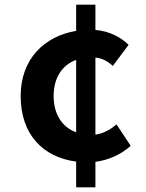

<svg xmlns="http://www.w3.org/2000/svg" viewBox="-20 -763 630 827"><path d="M308 44H391V-66C444 -73 499 -95 543 -135L482 -227C458 -207 427 -188 391 -183V-515C417 -513 442 -501 466 -479L534 -570C500 -603 451 -629 391 -634V-743H308V-630C171 -607 69 -509 69 -349C69 -186 163 -86 308 -67ZM308 -193C246 -216 211 -273 211 -349C211 -425 245 -482 308 -505Z"/></svg>

Font: Source Han Sans KR
Style: Bold
Weight: 700
Designer: Ryoko NISHIZUKA 西塚涼子 (kana, bopomofo & ideographs); Paul D. Hunt (Latin, Greek & Cyrillic); Sandoll Communications 산돌커뮤니
Foundry: Adobe
Version: Version 2.004;hotconv 1.0.118;makeotfexe 2.5.65603